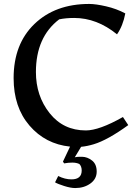

<svg xmlns="http://www.w3.org/2000/svg" viewBox="-20 -732 698 973"><path d="M49 -336Q49 -509 154.5 -610.5Q260 -712 432 -712Q465 -712 517.5 -700Q570 -688 615 -664Q603 -601 573 -558Q471 -641 356 -641Q314 -641 280 -634Q162 -544 162 -367Q162 -246 231.5 -158.5Q301 -71 415 -71Q483 -71 603 -139L630 -98Q525 -22 455 -1Q422 9 391 12L359 65Q369 62 396 62.5Q423 63 446.5 81.5Q470 100 470 137.5Q470 175 438 198Q406 221 361 221Q338 221 305 210.5Q272 200 259 192L275 160Q309 177 342 177Q394 177 394 132Q394 111 382 99Q367 92 346.5 92Q326 92 305 96L299 87L335 11Q210 -2 129.5 -95.5Q49 -189 49 -336Z"/></svg>

Font: Asul
Style: Regular
Weight: 400
Designer: Mariela Monsalve
Foundry: Mariela Monsalve
Version: Version 1.002